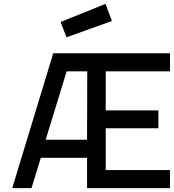

<svg xmlns="http://www.w3.org/2000/svg" viewBox="-20 -968 895 988"><path d="M428 0H855V-93H524V-308H795V-400H524V-601H855V-694H254L43 0H142L190 -156H428ZM323 -601H429L428 -249H215ZM292 -855 322 -776 556 -860 523 -948Z"/></svg>

Font: TitilliumText22L
Style: 600 wt
Weight: 600
Designer: Campivisivi
Foundry: Campivisivi
Version: 1.000